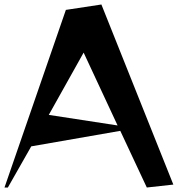

<svg xmlns="http://www.w3.org/2000/svg" viewBox="-21 -823 793 854"><path d="M272 -779 430 -803 750 -2 632 11 514 -241 118 -172 14 11H-1ZM502 -265 351 -589 196 -312Z"/></svg>

Font: Tiejili SC
Style: Regular
Weight: 400
Designer: Buernia
Foundry: Ershou Xiaoxi Press
Version: Version 1.100